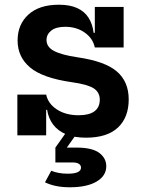

<svg xmlns="http://www.w3.org/2000/svg" viewBox="-20 -573 612 813"><path d="M344 10Q294 10 259.5 -4.5Q225 -19 205 -45.5Q185 -72 179.5 -108H156.5L175.5 -172.5Q183.5 -134 221 -109.5Q258.5 -85 313 -85Q357.5 -85 380 -101.8Q402.5 -118.5 402.5 -151Q402.5 -182 377 -198.8Q351.5 -215.5 284 -225Q161 -242.5 107.8 -287Q54.5 -331.5 54.5 -401.5Q54.5 -469.5 100.2 -511.2Q146 -553 229 -553Q276 -553 307 -538.8Q338 -524.5 355 -497.8Q372 -471 376.5 -434H399.5L381.5 -372Q373.5 -410.5 338.8 -435Q304 -459.5 256 -459.5Q217 -459.5 197 -443.5Q177 -427.5 177 -403.5Q177 -374 208.8 -357.2Q240.5 -340.5 307.5 -330.5Q425 -313.5 475 -270.2Q525 -227 525 -152Q525 -76 479.5 -33Q434 10 344 10ZM53.5 0V-172.5H175.5V0ZM381.5 -372V-543.5H503.5V-372ZM197 150Q209.5 155.5 227.8 159Q246 162.5 266.5 162.5Q295 162.5 309 156Q323 149.5 323 137Q323 126.5 314 120.8Q305 115 289.5 115H214.5V52H304.5Q370 52 400 74.2Q430 96.5 430 131Q430 171.5 389 195.8Q348 220 275.5 220Q243 220 217 214.5Q191 209 170.5 199ZM268 -23.5H316.5L263 52H214.5Z"/></svg>

Font: Hepta Slab SemiBold
Style: Regular
Weight: 600
Designer: Michael LaGattuta
Foundry: Michael LaGattuta
Version: Version 1.102